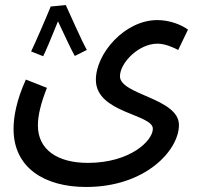

<svg xmlns="http://www.w3.org/2000/svg" viewBox="-20 -514 783 765"><path d="M242 -494 182 -488C166 -448 117 -335 104 -309L152 -290C160 -305 190 -376 211 -429C232 -385 265 -313 278 -291L326 -315C303 -356 260 -456 242 -494ZM34 0C34 155 158 231 323 231C561 231 693 84 693 -16C693 -123 458 -136 458 -210C458 -264 533 -340 607 -340C636 -340 667 -327 690 -315L729 -396C705 -414 658 -434 607 -434C477 -434 362 -301 362 -196C362 -63 589 -60 589 -1C589 47 498 135 330 135C210 135 131 83 131 -14C131 -55 143 -103 167 -164L83 -197C44 -111 34 -45 34 0Z"/></svg>

Font: Noto Sans Arabic SemCond Med
Style: Regular
Weight: 500
Width: 4
Designer: Monotype Design Team, Nadine Chahine, Nizar Qandah and Khaled Hosny
Foundry: Monotype Imaging Inc.
Version: Version 2.012